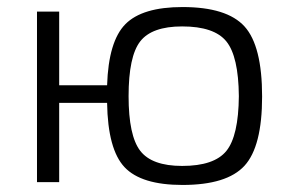

<svg xmlns="http://www.w3.org/2000/svg" viewBox="-20 -517 825 545"><path d="M148 -275H284Q288 -400 336 -448.5Q384 -497 498 -497Q624 -497 674 -442Q724 -387 724 -243Q724 -101 674 -46.5Q624 8 498 8Q381 8 333.5 -42.5Q286 -93 284 -225H148V0H85V-484H148ZM497 -46Q588 -46 622.5 -88.5Q657 -131 658 -244Q657 -357 622.5 -399.5Q588 -442 497 -442Q411 -442 378 -399.5Q345 -357 345 -244Q345 -132 378 -89Q411 -46 497 -46Z"/></svg>

Font: Exo 2.0 Light
Style: Regular
Weight: 300
Designer: Natanael Gama
Version: Version 1.001;PS 001.001;hotconv 1.0.70;makeotf.lib2.5.58329